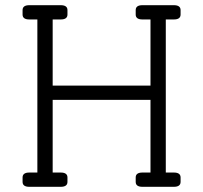

<svg xmlns="http://www.w3.org/2000/svg" viewBox="-20 -720 783 740"><path d="M650 -645H619V-55H650Q676 -55 676 -36V-19Q676 0 650 0H529Q503 0 503 -19V-36Q503 -55 529 -55H560V-335H183V-55H214Q240 -55 240 -36V-19Q240 0 214 0H93Q67 0 67 -19V-36Q67 -55 93 -55H124V-645H93Q67 -645 67 -664V-681Q67 -700 93 -700H214Q240 -700 240 -681V-664Q240 -645 214 -645H183V-390H560V-645H529Q503 -645 503 -664V-681Q503 -700 529 -700H650Q676 -700 676 -681V-664Q676 -645 650 -645Z"/></svg>

Font: Solway Light
Style: Regular
Weight: 300
Designer: Mariya V. Pigoulevskaya
Foundry: The Northern Block Ltd.
Version: Version 1.000;hotconv 1.0.109;makeotfexe 2.5.65596